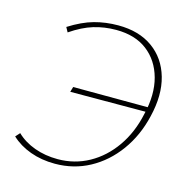

<svg xmlns="http://www.w3.org/2000/svg" viewBox="-101 -758 824 857"><g transform="rotate(15 311.5 -329.0)"><path d="M227 6Q165 6 113 -13Q61 -32 25 -66L43 -86Q77 -53 126.5 -35Q176 -17 234 -17Q312 -17 378 -53.5Q444 -90 490.5 -156.5Q537 -223 556 -312Q579 -407 558.5 -481.5Q538 -556 482 -599Q426 -642 338 -642Q284 -642 234.5 -627Q185 -612 131 -575L119 -597Q179 -635 231.5 -649.5Q284 -664 342 -664Q438 -664 501.5 -618.5Q565 -573 588 -493Q611 -413 586 -310Q564 -216 512 -144.5Q460 -73 387 -33.5Q314 6 227 6ZM211 -322 218 -346 569 -345 563 -323Z"/></g></svg>

Font: Ysabeau Infant Thin
Style: Italic
Weight: 250
Italic angle: -12°
Designer: Christian Thalmann (Catharsis Fonts)
Version: Version 2.001;gftools[0.9.30]; featfreeze: ss01,ss02,lnum